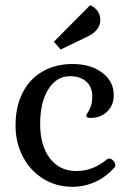

<svg xmlns="http://www.w3.org/2000/svg" viewBox="-20 -708 500 741"><path d="M188 -547 328 -688Q367 -670 367 -631Q367 -611 355 -595Q343 -579 316 -566L214 -517ZM40 -224Q40 -296 67 -349.5Q94 -403 144 -432Q194 -461 260 -461Q330 -461 374.5 -427.5Q419 -394 419 -341Q419 -302 394 -277.5Q369 -253 330 -253Q321 -253 317 -255Q313 -257 313 -262Q313 -265 319.5 -275Q326 -285 331 -299.5Q336 -314 336 -337Q336 -373 312.5 -393.5Q289 -414 250 -414Q198 -414 166.5 -363.5Q135 -313 135 -230Q135 -146 172.5 -97Q210 -48 274 -48Q307 -48 336 -59Q365 -70 394 -94Q396 -96 402 -96Q410 -96 417.5 -87.5Q425 -79 425 -70Q425 -63 423 -63Q391 -26 348.5 -6.5Q306 13 260 13Q197 13 147 -18Q97 -49 68.5 -103Q40 -157 40 -224Z"/></svg>

Font: Kurale
Style: Regular
Weight: 400
Designer: Eduardo Rodriguez Tunni
Foundry: Eduardo Rodriguez Tunni
Version: Version 2.000